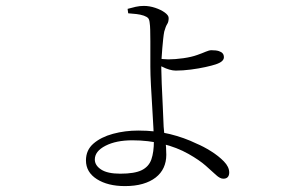

<svg xmlns="http://www.w3.org/2000/svg" viewBox="-20 -576 1040 650"><path d="M403 54Q345 54 308 30.5Q271 7 271 -33Q271 -68 296.5 -90Q322 -112 362.5 -123Q403 -134 448 -134Q507 -134 555.5 -122Q604 -110 645 -90Q669 -80 694.5 -64Q720 -48 738 -29.5Q756 -11 756 8Q756 18 751 23.5Q746 29 736 29Q725 29 711.5 16.5Q698 4 676.5 -15Q655 -34 618 -55Q579 -77 530.5 -89Q482 -101 428 -101Q373 -101 337 -82.5Q301 -64 301 -36Q301 -16 322.5 -2Q344 12 387 12Q436 12 460 0Q484 -12 492.5 -36.5Q501 -61 501 -99Q501 -110 499.5 -140.5Q498 -171 495.5 -210.5Q493 -250 491 -287.5Q489 -325 489 -350Q489 -369 489 -392Q489 -415 489 -437Q489 -459 488.5 -475Q488 -491 487 -496Q486 -509 482 -514Q478 -519 467 -523Q455 -527 441.5 -528.5Q428 -530 414 -531L412 -546Q426 -550 439.5 -553Q453 -556 467 -556Q486 -556 505.5 -549.5Q525 -543 538 -533.5Q551 -524 551 -515Q551 -502 546 -494.5Q541 -487 536 -469Q534 -459 532.5 -444.5Q531 -430 529.5 -413Q528 -396 527 -378.5Q526 -361 526 -346Q526 -329 527.5 -293Q529 -257 531 -217Q533 -177 534 -147Q536 -119 539.5 -99.5Q543 -80 543 -52Q543 -28 534 -8.5Q525 11 507 25Q489 39 463 46.5Q437 54 403 54ZM575 -337Q565 -337 553 -340.5Q541 -344 530.5 -349.5Q520 -355 512 -359V-378Q522 -377 532.5 -376Q543 -375 550 -375Q573 -375 601 -379Q629 -383 648 -390Q665 -396 676.5 -401Q688 -406 696 -406Q712 -406 721 -403Q730 -400 734 -395Q738 -390 738 -382Q738 -375 731.5 -369Q725 -363 710 -358Q698 -354 675.5 -349Q653 -344 626 -340.5Q599 -337 575 -337Z"/></svg>

Font: Noto Serif SC ExtraLight ExtraLight
Style: Regular
Weight: 250
Version: Version 2.002-H1;hotconv 1.1.0;makeotfexe 2.6.0